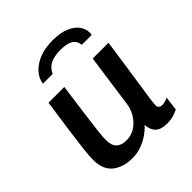

<svg xmlns="http://www.w3.org/2000/svg" viewBox="-199 -866 1014 1014"><g transform="rotate(-45 307.5 -359.5)"><path d="M212 10Q144 10 101 -24Q58 -58 58 -131Q58 -160 64 -212Q70 -264 80.5 -339Q91 -414 105 -511H223Q207 -394 197.5 -324Q188 -254 184 -216.5Q180 -179 180 -159Q180 -116 199.5 -97.5Q219 -79 256 -79Q292 -79 321 -97.5Q350 -116 369 -146.5Q388 -177 393 -211L435 -511H553Q544 -448 536.5 -397Q529 -346 523 -305.5Q517 -265 512.5 -234Q508 -203 504.5 -180.5Q501 -158 499 -142.5Q497 -127 496 -117Q495 -107 495 -102Q495 -89 503 -83Q511 -77 520 -77Q531 -77 544.5 -81Q558 -85 565 -89L555 -10Q547 -6 525 2Q503 10 471 10Q424 10 403.5 -11Q383 -32 381 -69Q363 -49 337 -31Q311 -13 279.5 -1.5Q248 10 212 10ZM155 -603Q160 -638 185.5 -666.5Q211 -695 253.5 -712Q296 -729 353 -729Q412 -729 450.5 -712Q489 -695 507 -666.5Q525 -638 520 -603H446Q442 -635 418 -649.5Q394 -664 347 -664Q301 -664 271.5 -649.5Q242 -635 228 -603Z"/></g></svg>

Font: Chivo Medium Medium
Style: Italic
Weight: 500
Italic angle: -8.05°
Version: Version 2.002